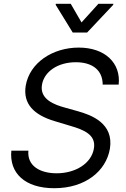

<svg xmlns="http://www.w3.org/2000/svg" viewBox="-20 -991 674 1024"><path d="M277.7 -970.9 277 -965.2 367.9 -817.5H444.6L583.8 -965.2L584.5 -970.9H505L414.8 -871.4L357.2 -970.9ZM612.9 -539.8C625.4 -654.8 540.1 -737.2 399.9 -737.2C260.3 -737.2 138.1 -656.2 117.2 -534.1C101.2 -436.1 162.3 -377.8 270.6 -345.2L355.8 -319.6C429.3 -298.3 493.3 -271.3 480.8 -198.9C467.7 -119.3 382.5 -66.8 282 -66.8C195 -66.8 123.9 -105.1 131.4 -187.5H40.5C28.8 -68.2 112.6 12.8 269.2 12.8C436.4 12.8 545.8 -79.5 566.1 -197.4C588.4 -333.8 466.3 -377.8 395.6 -397.7L324.6 -417.6C273.1 -431.8 190.7 -460.2 203.8 -538.4C214.8 -608 287.3 -659.1 384.2 -659.1C471.9 -659.1 527.3 -617.9 527.7 -539.8Z"/></svg>

Font: Riot Sans 2.0
Style: Italic
Weight: 400
Italic angle: -9.39999°
Designer: Rasmus Andersson
Foundry: rsms
Version: Version 3.006;hotconv 1.0.109;makeotfexe 2.5.65596